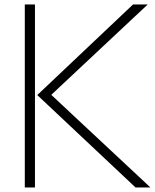

<svg xmlns="http://www.w3.org/2000/svg" viewBox="-20 -830 686 850"><path d="M134.8 -810.1V0H89.8V-810.1ZM208 -409.2 646 0H580.1L145 -409.2L568.8 -810.1H633.8L208 -411.1Z"/></svg>

Font: Sinkin Sans 200 X Light
Style: Regular
Weight: 200
Designer: Keith Bates
Foundry: K-Type
Version: Sinkin Sans (version 1.0)  by Keith Bates   •   © 2014   www